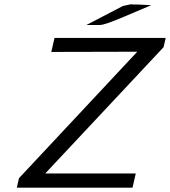

<svg xmlns="http://www.w3.org/2000/svg" viewBox="-20 -872 789 891"><path d="M381 -756 550 -844 586 -852Q589 -852 595 -851.5Q601 -851 604 -851H621L682 -848L557 -795Q466 -756 443 -756ZM58 -1 68 -45 617 -632 218 -631 233 -696H749L739 -653L190 -67H610L595 -1Z"/></svg>

Font: Coval
Style: Light Italic
Weight: 300
Foundry: Context Ltd
Version: Version 001.000